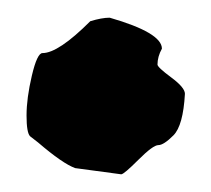

<svg xmlns="http://www.w3.org/2000/svg" viewBox="-20 -361 239 217"><path d="M189 -255Q187 -219 176 -208Q165 -197 159 -197Q153 -197 136.5 -180.5Q120 -164 117 -164L65 -171Q51 -176 23 -200L14 -207Q10 -211 10 -230.5Q10 -250 16 -275.5Q22 -301 28 -301Q46 -301 82 -337Q95 -341 104 -341Q163 -324 163 -306Q158 -297 158 -288Q158 -285 173.5 -273.5Q189 -262 189 -255Z"/></svg>

Font: Piedra
Style: Regular
Weight: 400
Designer: Angel Koziupa & Ale Paul
Foundry: Angel Koziupa and Alejandro Paul
Version: Version 1.000